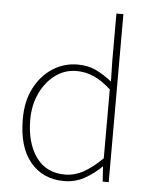

<svg xmlns="http://www.w3.org/2000/svg" viewBox="-53 -766 645 822"><g transform="rotate(5 270.0 -355.0)"><path d="M252 12Q162 12 108 -52.5Q54 -117 54 -238Q54 -315 83.5 -371.5Q113 -428 161.5 -459Q210 -490 268 -490Q312 -490 345.5 -474.5Q379 -459 416 -430L414 -520V-722H444V0H418L414 -64H412Q382 -34 342 -11Q302 12 252 12ZM254 -16Q296 -16 335 -38Q374 -60 414 -100V-396Q374 -432 339 -447Q304 -462 266 -462Q215 -462 174.5 -432Q134 -402 110 -351Q86 -300 86 -238Q86 -139 129.5 -77.5Q173 -16 254 -16Z"/></g></svg>

Font: Source Sans 3 Variable
Style: Regular
Weight: 200
Designer: Paul D. Hunt
Foundry: Adobe Systems Incorporated
Version: Version 3.026